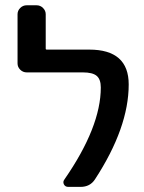

<svg xmlns="http://www.w3.org/2000/svg" viewBox="-20 -734 549 732"><path d="M320.3 -544.9Q470.7 -544.9 470.7 -412.1Q470.7 -247.1 341.8 -49.8Q323.2 -21.5 287.1 -21.5H240.2Q228.5 -21.5 223.6 -31.2Q218.8 -41 225.6 -49.8Q364.3 -250 364.3 -400.4Q364.3 -431.6 348.6 -444.8Q333 -458 295.9 -458H82Q67.4 -458 57.1 -468.3Q46.9 -478.5 46.9 -492.2V-679.7Q46.9 -693.4 57.1 -703.6Q67.4 -713.9 82 -713.9H119.1Q133.8 -713.9 144 -703.6Q154.3 -693.4 154.3 -679.7V-548.8Q154.3 -544.9 158.2 -544.9Z"/></svg>

Font: Gen Jyuu GothicL Medium
Style: Regular
Weight: 500
Designer: [Source Han Sans]
Ryoko NISHIZUKA  (kana & ideographs); Paul D. Hunt (Latin, Greek & Cyrillic); Wenlong ZHANG  (bopomofo
Version: Version 1.002.20150607